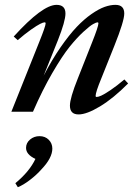

<svg xmlns="http://www.w3.org/2000/svg" viewBox="-20 -465 583 799"><path d="M27.3 0 144 -292Q169.9 -356.4 169.9 -367.7Q169.9 -372.1 165.5 -372.1Q160.2 -372.1 147.2 -365.7Q134.3 -359.4 108.9 -341.6Q83.5 -323.7 53.7 -297.9L37.1 -313Q156.7 -444.8 215.3 -444.8Q252.4 -444.8 252.4 -408.7Q252.4 -377 220.7 -296.9L161.6 -149.9Q195.8 -215.8 231.9 -268.1Q268.1 -320.3 299.1 -352.8Q330.1 -385.3 360.6 -406.5Q391.1 -427.7 415.3 -436.3Q439.5 -444.8 460.4 -444.8Q497.1 -444.8 497.1 -408.7Q497.1 -377.4 456.1 -274.9L401.4 -138.2Q377.9 -81.1 377.9 -65.9Q377.9 -61.5 382.3 -61.5Q388.7 -61.5 401.1 -66.9Q413.6 -72.3 439.7 -89.8Q465.8 -107.4 497.6 -134.3L513.2 -117.7Q451.7 -55.7 396.2 -22.2Q340.8 11.2 307.1 11.2Q271 11.2 271 -25.4Q271 -56.6 303.7 -138.2L362.8 -287.6Q389.6 -354.5 389.6 -368.2Q389.6 -372.1 385.7 -372.1Q380.9 -372.1 367.4 -364.7Q354 -357.4 326.9 -332.5Q299.8 -307.6 269.3 -269.8Q238.8 -231.9 197.5 -160.9Q156.2 -89.8 117.2 0ZM54.2 314 43.9 297.4Q103 248.5 127.4 196.3Q88.4 178.2 88.4 150.4Q88.4 129.9 105 115.7Q121.6 101.6 144.5 101.6Q168 101.6 182.9 116.7Q197.8 131.8 197.8 153.3Q197.8 191.9 153.3 238.8Q132.3 262.7 104.5 283.9Q76.7 305.2 54.2 314Z"/></svg>

Font: Elstob SemiBold
Style: Italic
Weight: 600
Italic angle: -20°
Designer: Peter S. Baker
Version: Version 1.015